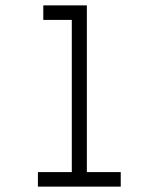

<svg xmlns="http://www.w3.org/2000/svg" viewBox="-20 -694 590 714"><path d="M429 -54V0H121V-54H247V-620H141V-674H303V-54Z"/></svg>

Font: Biryani ExtraLight
Style: Regular
Weight: 275
Designer: Dan Reynolds and Mathieu Reguer
Foundry: Dan Reynolds and Mathieu Reguer
Version: Version 1.004; ttfautohint (v1.1) -l 5 -r 5 -G 72 -x 0 -D la